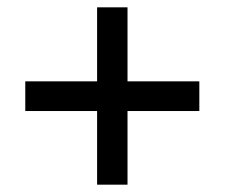

<svg xmlns="http://www.w3.org/2000/svg" viewBox="-20 -615 615 524"><path d="M328 -393V-595H245V-393H49V-312H245V-111H328V-312H524V-393Z"/></svg>

Font: Noto Sans Canadian Aboriginal Medium
Style: Regular
Weight: 500
Designer: Monotype Design Team, Typotheque's Kevin King
Foundry: Monotype Imaging Inc.
Version: Version 2.004